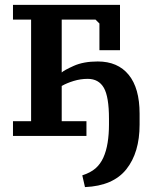

<svg xmlns="http://www.w3.org/2000/svg" viewBox="-20 -550 657 784"><path d="M470 -530V-345H386V-454L370 -470H232V-254Q241 -263 281 -281Q321 -299 379 -299Q461 -299 505.5 -244.5Q550 -190 550 -86V-41Q550 73 496 141Q442 209 327 214L316 166Q350 155 370 137.5Q390 120 402 93.5Q414 67 419.5 32.5Q425 -2 425 -41V-65Q425 -155 404 -191.5Q383 -228 338 -228Q309 -228 281 -219.5Q253 -211 232 -199V-55H333V5H33V-55H107V-470H33V-530Z"/></svg>

Font: PT Serif Caption
Style: Semibold
Weight: 600
Designer: A.Korolkova, O.Umpeleva, V.Yefimov
Foundry: ParaType Ltd
Version: Version 1.00;May 2, 2020;FontCreator 12.0.0.2544 64-bit